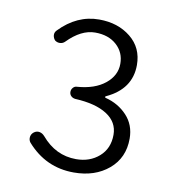

<svg xmlns="http://www.w3.org/2000/svg" viewBox="-60 -947 521 567"><g transform="rotate(10 200.5 -663.0)"><path d="M197.3 -433.6Q113.3 -433.6 56.6 -498Q51.8 -503.9 51.8 -511.7Q51.8 -522.5 60.5 -529.3Q68.4 -535.2 77.1 -533.7Q85.9 -532.2 92.8 -524.4Q135.7 -473.6 197.3 -473.6Q238.3 -473.6 266.1 -498Q293.9 -522.5 293.9 -563.5Q293.9 -601.6 259.8 -623.5Q225.6 -645.5 164.1 -648.4Q156.2 -649.4 151.4 -654.3Q146.5 -659.2 146.5 -666.5Q146.5 -673.8 151.4 -679.2Q156.2 -684.6 163.1 -684.6Q215.8 -688.5 246.6 -713.4Q277.3 -738.3 277.3 -773.4Q277.3 -807.6 252.9 -829.6Q228.5 -851.6 188.5 -851.6Q146.5 -851.6 105.5 -809.6Q99.6 -803.7 91.3 -803.2Q83 -802.7 76.2 -807.6Q70.3 -813.5 69.3 -822.3Q68.4 -831.1 75.2 -837.9Q127 -891.6 193.4 -891.6Q250 -891.6 288.1 -860.8Q326.2 -830.1 326.2 -778.3Q326.2 -706.1 252 -671.9Q250 -670.9 250 -669.4Q250 -668 252 -667Q291 -657.2 316.9 -629.4Q342.8 -601.6 342.8 -560.5Q342.8 -502.9 301.8 -468.3Q260.7 -433.6 197.3 -433.6Z"/></g></svg>

Font: irohamaru Light
Style: Regular
Weight: 200
Designer: [Source Han Sans]
Ryoko NISHIZUKA  (kana & ideographs); Paul D. Hunt (Latin, Greek & Cyrillic); Wenlong ZHANG  (bopomofo
Version: Version 1.01